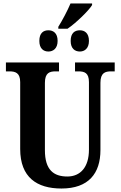

<svg xmlns="http://www.w3.org/2000/svg" viewBox="-20 -1073 693 1103"><path d="M315 -919V-908H368C416 -940 491 -1013 509 -1044V-1053H385C369 -1014 337 -954 315 -919ZM258 -777C285 -777 311 -794 311 -838C311 -884 285 -899 258 -899C230 -899 206 -884 206 -838C206 -794 230 -777 258 -777ZM439 -777C465 -777 491 -794 491 -838C491 -884 465 -899 439 -899C410 -899 386 -884 386 -838C386 -794 410 -777 439 -777ZM333 10C489 10 557 -77 557 -211V-597C557 -655 584 -663 619 -663H639V-714H411V-663H430C465 -663 491 -655 491 -601V-213C491 -113 442 -59 367 -59C288 -59 238 -97 238 -210V-597C238 -655 265 -663 300 -663H319V-714H14V-663H34C68 -663 96 -655 96 -601V-217C96 -54 192 10 333 10Z"/></svg>

Font: Noto Serif Condensed
Style: Bold
Weight: 700
Width: 3
Designer: Monotype Design Team
Foundry: Monotype Imaging Inc.
Version: Version 2.015